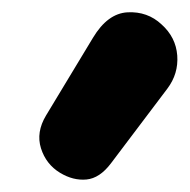

<svg xmlns="http://www.w3.org/2000/svg" viewBox="-20 -899 311 315"><path d="M78.5 -615.5Q55.5 -629.5 47.2 -655.8Q39 -682 55.5 -709.5L132.5 -837Q156.5 -877 189.2 -878.8Q222 -880.5 245 -859Q268.5 -838 270.8 -808Q273 -778 254.5 -753.5L162 -631Q143.5 -606.5 121.8 -604.5Q100 -602.5 78.5 -615.5Z"/></svg>

Font: Edu AU VIC WA NT Hand
Style: Bold
Weight: 700
Version: Version 1.001